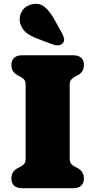

<svg xmlns="http://www.w3.org/2000/svg" viewBox="-20 -991 502 1011"><path d="M347 -157Q347 -137.5 354.5 -128.8Q362 -120 373 -114L389 -105.5Q422 -88 422 -51Q422 -27.5 408 -13.8Q394 0 364.5 0H97.5Q68 0 54 -13.8Q40 -27.5 40 -51Q40 -88 73 -105.5L89 -114Q100.5 -120 107.8 -128.8Q115 -137.5 115 -157V-543Q115 -562.5 107.8 -571.2Q100.5 -580 89 -586L73 -594.5Q40 -612 40 -649Q40 -672.5 54 -686.2Q68 -700 97.5 -700H364.5Q394 -700 408 -686.2Q422 -672.5 422 -649Q422 -612 389 -594.5L373 -586Q362 -580 354.5 -571.2Q347 -562.5 347 -543ZM266 -889 306.5 -816Q314 -802 317 -789Q320 -776 311.5 -764.5Q303.5 -754.5 288.5 -752.8Q273.5 -751 259 -756.5L179.5 -786.5Q137 -802.5 115.8 -821Q94.5 -839.5 86 -869Q78 -899.5 93.8 -928.8Q109.5 -958 144.5 -967.5Q186 -978 214.5 -954.8Q243 -931.5 266 -889Z"/></svg>

Font: Fraunces SuperSoft Wonky
Style: Regular
Weight: 900
Version: Version 1.000;[b76b70a41]